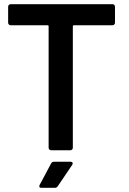

<svg xmlns="http://www.w3.org/2000/svg" viewBox="-20 -720 617 920"><path d="M531 -688V-611Q531 -606 527.5 -602.5Q524 -599 519 -599H334Q329 -599 329 -594V-12Q329 -7 325.5 -3.5Q322 0 317 0H225Q220 0 216.5 -3.5Q213 -7 213 -12V-594Q213 -599 208 -599H31Q26 -599 22.5 -602.5Q19 -606 19 -611V-688Q19 -693 22.5 -696.5Q26 -700 31 -700H519Q524 -700 527.5 -696.5Q531 -693 531 -688ZM240 55H318Q325 55 327.5 59.5Q330 64 326 70L257 172Q252 180 243 180H178Q171 180 169 176Q167 172 170 166L225 63Q229 55 240 55Z"/></svg>

Font: Barlow SemiBold
Style: Regular
Weight: 600
Designer: Jeremy Tribby
Foundry: Tribby Type
Version: Version 1.422